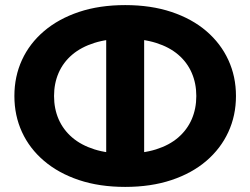

<svg xmlns="http://www.w3.org/2000/svg" viewBox="-20 -731 994 762"><path d="M476.9 10.8Q374.6 10.8 293.4 -16.4Q212.2 -43.6 154.8 -92.5Q97.3 -141.4 67.2 -207Q37.1 -272.6 37.1 -350Q37.1 -427.4 67.2 -493Q97.3 -558.6 154.8 -607.5Q212.2 -656.4 293.4 -683.6Q374.6 -710.8 476.9 -710.8Q579.1 -710.8 660.5 -683.6Q742 -656.4 799 -607.5Q856 -558.6 886.2 -493Q916.5 -427.4 916.5 -350Q916.5 -272.6 886.2 -207Q856 -141.4 799 -92.5Q742 -43.6 660.5 -16.4Q579.1 10.8 476.9 10.8ZM476.9 -121.6Q546.5 -121.6 599.3 -138.2Q652 -154.8 687.3 -185.3Q722.7 -215.9 740.9 -257.7Q759.1 -299.6 759.1 -350Q759.1 -400.1 740.9 -441.9Q722.7 -483.7 687.3 -514Q652 -544.2 599.3 -560.8Q546.5 -577.4 476.9 -577.4Q407.3 -577.4 354.8 -560.8Q302.2 -544.2 266.6 -514Q231 -483.7 212.7 -441.9Q194.5 -400.1 194.5 -350Q194.5 -299.6 212.7 -257.7Q231 -215.9 266.6 -185.3Q302.2 -154.8 354.8 -138.2Q407.3 -121.6 476.9 -121.6ZM401.5 -49.7V-644.7H552.1V-49.7Z"/></svg>

Font: Montserrat Alternates Thin
Style: Regular
Weight: 100
Designer: Julieta Ulanovsky
Foundry: Julieta Ulanovsky
Version: Version 9.000